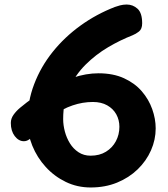

<svg xmlns="http://www.w3.org/2000/svg" viewBox="-20 -818 744 848"><path d="M487.7 -787.3Q495.7 -790.3 509.9 -794.2Q524.2 -798 539.6 -798Q567.1 -798 587.5 -779.4Q607.9 -760.9 607.9 -715.2Q607.9 -689.9 593.9 -678.9Q580 -668 565 -662Q511 -641 457 -609.1Q403 -577.2 358 -532.5Q313 -487.8 286 -428.4Q259 -369 259 -292Q259 -265.7 266.4 -237.4Q273.9 -209.1 288.8 -184.9Q303.8 -160.7 326.8 -145.6Q349.8 -130.4 380.1 -130.4Q419.7 -130.4 448 -147.9Q476.3 -165.3 491.8 -194.3Q507.3 -223.3 507.3 -258.1Q507.3 -288.3 493.5 -313.2Q479.7 -338 453.4 -352.8Q427.1 -367.6 390.2 -367.6Q345.1 -367.6 300.7 -352.5Q256.2 -337.4 216.6 -308.9Q176.9 -280.3 143.4 -238.3Q138.4 -231.3 129.3 -220.8Q120.2 -210.2 109.1 -202.3Q97.9 -194.3 85.4 -194.3Q62.4 -194.3 45.1 -216.9Q27.8 -239.6 27.8 -274.9Q27.8 -294.2 39.7 -310.9Q51.6 -327.7 68.4 -341.8Q85.3 -355.9 99.1 -366.3Q139.2 -396.4 191.6 -425.9Q244 -455.3 302.1 -474.8Q360.2 -494.3 415 -494.3Q480.1 -494.3 527.8 -472.4Q575.4 -450.6 606.3 -414.8Q637.1 -379 652.3 -336Q667.6 -293 667.6 -251Q667.6 -201 646.9 -154Q626.2 -107 587.9 -70Q549.6 -33 497.1 -11.5Q444.6 10 380.3 10Q321.2 10 270.6 -14.5Q219.9 -39 182 -80.5Q144.1 -122 122.7 -174.5Q101.3 -227 101.3 -283Q101.3 -369 130.9 -446.3Q160.4 -523.7 212.9 -589Q265.3 -654.3 335.5 -705Q405.7 -755.7 487.7 -787.3Z"/></svg>

Font: Playpen Sans Arabic
Style: Regular
Weight: 400
Designer: Azza Alameddine, Laura Meseguer, Veronika Burian, José Scaglione
Foundry: TypeTogether
Version: Version 2.000